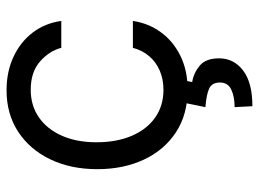

<svg xmlns="http://www.w3.org/2000/svg" viewBox="-124 -469 806 598"><g transform="rotate(-90 279.0 -170.0)"><path d="M298.3 11.4Q221.6 11.4 166.2 -24.9Q110.8 -61.1 81 -124.6Q51.1 -188.2 51.1 -269.9Q51.1 -353 81.9 -416.7Q112.6 -480.5 167.8 -516.5Q223 -552.6 296.9 -552.6Q354.4 -552.6 400.6 -531.2Q446.7 -509.9 476.2 -471.6Q505.7 -433.2 512.8 -382.1H429Q419.4 -419.4 386.5 -448.3Q353.7 -477.3 298.3 -477.3Q249.3 -477.3 212.5 -451.9Q175.8 -426.5 155.4 -380.5Q134.9 -334.5 134.9 -272.7Q134.9 -209.5 155 -162.6Q175.1 -115.8 211.8 -89.8Q248.6 -63.9 298.3 -63.9Q331 -63.9 357.6 -75.3Q384.2 -86.6 402.7 -108Q421.2 -129.3 429 -159.1H512.8Q505.7 -110.8 477.8 -72.3Q449.9 -33.7 404.3 -11.2Q358.7 11.4 298.3 11.4ZM258.5 -2.8H328.1L322.4 25.6Q350.1 29.8 373.2 48.8Q396.3 67.8 396.3 109.4Q396.3 155.2 358.5 184.1Q320.7 213.1 247.2 213.1L244.3 157.7Q277.3 157.7 299.2 147.2Q321 136.7 321 112.2Q321 87.7 302.9 78.8Q284.8 70 244.3 66.8Z"/></g></svg>

Font: InterMG
Style: Regular
Weight: 400
Designer: Rasmus Andersson
Foundry: rsms
Version: Version 3.019;December 26, 2023;FontCreator 15.0.0.2955 64-b